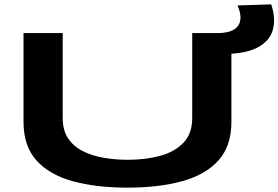

<svg xmlns="http://www.w3.org/2000/svg" viewBox="-20 -852 1279 882"><path d="M88 -292V-700H268V-310Q268 -254 292.5 -217Q317 -180 359 -158.5Q401 -137 454.5 -127.5Q508 -118 567 -118Q648 -118 715 -136Q782 -154 822.5 -196Q863 -238 863 -310V-700H1043V-292Q1043 -181 983.5 -115Q924 -49 816.5 -19.5Q709 10 566 10Q422 10 314.5 -19.5Q207 -49 147.5 -115Q88 -181 88 -292ZM967 -604V-700H977Q1051 -700 1074 -734Q1097 -768 1071 -827L1226 -832Q1248 -765 1233 -713.5Q1218 -662 1161.5 -633Q1105 -604 1005 -604Z"/></svg>

Font: Georama ExtraExtended SemiBold
Style: Regular
Weight: 600
Width: 8
Designer: Jean-Baptiste Levee
Foundry: Production Type
Version: Version 1.000